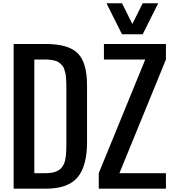

<svg xmlns="http://www.w3.org/2000/svg" viewBox="-20 -1141 1056 1161"><path d="M506.3 -281.2Q506.3 -137.2 449 -68.6Q391.6 0 255.4 0H62.5V-875H256.3Q393.6 -875 450 -818.8Q506.3 -762.7 506.3 -625ZM381.3 -593.8Q381.3 -617.7 381.1 -631.8Q380.9 -646 379.6 -665.3Q378.4 -684.6 376 -695.8Q373.5 -707 369.1 -720.9Q364.7 -734.9 358.2 -742.7Q351.6 -750.5 342 -759Q332.5 -767.6 320.1 -771.7Q307.6 -775.9 291 -778.6Q274.4 -781.2 253.9 -781.2H187.5V-93.8H256.3Q274.9 -93.8 290.3 -96.2Q305.7 -98.6 317.6 -103.3Q329.6 -107.9 338.9 -114.5Q348.1 -121.1 354.7 -129.9Q361.3 -138.7 366.2 -149.2Q371.1 -159.7 373.8 -171.9Q376.5 -184.1 378.2 -198Q379.9 -211.9 380.4 -227.1Q380.9 -242.2 381.3 -258.8Q381.8 -275.4 381.3 -293.5Q381.3 -297.4 381.3 -299.8Q381.3 -302.2 381.3 -305.9Q381.3 -309.6 381.3 -312.5ZM842.8 -1121.1H936.5L842.8 -933.6H717.8L624 -1121.1H717.8L780.3 -996.1ZM702.1 -93.8H983.4V0H577.1V-93.8L858.4 -781.2H608.4V-875H983.4V-781.2Z"/></svg>

Font: Oswald
Style: Stencbab
Weight: 400
Designer: Mathieu Le Lay
Foundry: Mathieu Le Lay
Version: Version 1.000